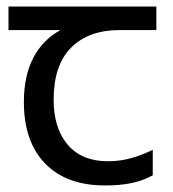

<svg xmlns="http://www.w3.org/2000/svg" viewBox="-20 -557 530 587"><path d="M301 10Q183 10 118 -57Q53 -124 53 -245Q53 -325 82 -380.5Q111 -436 165 -465H6V-537H458V-465H345Q251 -465 197.5 -411.5Q144 -358 144 -252Q144 -165 187 -114.5Q230 -64 310 -64Q347 -64 381 -73.5Q415 -83 447 -99V-21Q418 -5 383 2.5Q348 10 301 10Z"/></svg>

Font: lkorean05
Style: Book
Weight: 400
Designer: Jelle Bosma - Monotype Design Team
Foundry: Monotype Imaging Inc.
Version: Version 2.003